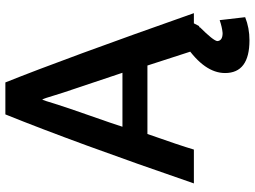

<svg xmlns="http://www.w3.org/2000/svg" viewBox="-137 -599 949 715"><g transform="rotate(-90 337.5 -241.5)"><path d="M646 6H507L451 -167H196Q153 -45 138 6H12Q164 -436 269 -696H388Q477 -474 646 6ZM424 -260 350 -481Q345 -496 339.5 -514.5Q334 -533 330.5 -543.5Q327 -554 324 -559Q320 -550 309 -513Q295 -468 264.5 -381.5Q234 -295 223 -260ZM545 213Q423 213 423 122Q423 46 525 -24H624Q599 23 598 25Q597 25 594.5 26.5Q592 28 591 29Q593 28 594 28Q544 78 542 93Q543 113 572 113Q594 111 620 102L631 197Q591 213 545 213Z"/></g></svg>

Font: Repo
Style: DemiBold
Weight: 600
Designer: Stefan Peev
Foundry: Context Ltd
Version: Version 001.000